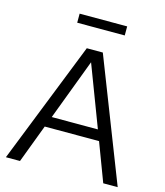

<svg xmlns="http://www.w3.org/2000/svg" viewBox="-126 -970 913 1065"><g transform="rotate(15 330.0 -437.5)"><path d="M9 0ZM9 0 286 -700H378L651 0H568L485 -220H173L90 0ZM197 -281H462L329 -631ZM471 -875V-823H198V-875Z"/></g></svg>

Font: Red Hat Text
Style: Regular
Weight: 400
Designer: Pentagram / MCKL
Foundry: Pentagram / MCKL
Version: Version 1.005; Red Hat Text